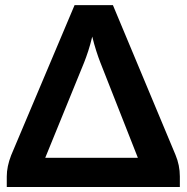

<svg xmlns="http://www.w3.org/2000/svg" viewBox="-20 -746 746 766"><path d="M160.5 -116.5H530L380 -497.5Q372.5 -516.5 364 -543Q355.5 -569.5 348 -600Q340.5 -568.5 332 -542.5Q323.5 -516.5 315.5 -496.5ZM680 -128.5Q697.5 -87 697.5 -42V0H7V-42Q7 -81.5 24.5 -126.5L277.5 -725.5H430.5Z"/></svg>

Font: Lato 2
Style: Regular
Weight: 800
Designer: Lukasz Dziedzic with Adam Twardoch and Botio Nikoltchev
Foundry: tyPoland Lukasz Dziedzic
Version: Version 2.015; 2015-08-06; http://www.latofonts.com/